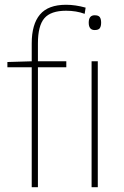

<svg xmlns="http://www.w3.org/2000/svg" viewBox="-20 -785 521 805"><path d="M139 -503V0H113V-503H11V-525L113 -528V-603Q113 -683 147.5 -724Q182 -765 257 -765Q296 -765 339 -753L335 -727Q300 -740 257 -740Q193 -740 166 -708.5Q139 -677 139 -603V-528H258V-503ZM404 -690Q404 -675 398.5 -667Q393 -659 377 -659Q352 -659 352 -690Q352 -721 377 -721Q393 -721 398.5 -713Q404 -705 404 -690ZM390 0H364V-528H390Z"/></svg>

Font: Noto Sans UI Thin
Style: Regular
Weight: 250
Designer: Monotype Design Team
Foundry: Monotype Imaging Inc.
Version: Version 1.001